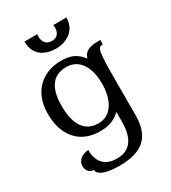

<svg xmlns="http://www.w3.org/2000/svg" viewBox="-220 -786 1019 1146"><g transform="rotate(-30 289.5 -213.0)"><path d="M262 14C307 14 357 6 402 -38V27C402 159 347 205 267 205C176 205 143 146 143 75C113 75 65 95 65 141C65 165 78 194 113 194C113 226 160 250 258 250C419 250 492 185 492 33V-195C492 -414 499 -428 534 -428V-458C486 -458 427 -458 412 -400C372 -454 327 -468 267 -468C154 -468 42 -398 42 -231C42 -87 118 14 262 14ZM277 -32C169 -32 137 -127 137 -231C137 -338 171 -420 276 -420C371 -420 413 -333 413 -229C413 -121 369 -32 277 -32ZM335 -675C336 -670 337 -664 337 -659C337 -631 327 -597 281 -597C237 -597 224 -631 224 -659C224 -665 225 -671 226 -676H137C137 -575 213 -545 282 -545C350 -545 426 -584 426 -676Z"/></g></svg>

Font: Milonga
Style: Regular
Weight: 400
Designer: Pablo Impallari, Brenda Gallo, Rodrigo Fuenzalida
Foundry: Pablo Impallari, Brenda Gallo, Rodrigo Fuenzalida
Version: Version 1.000